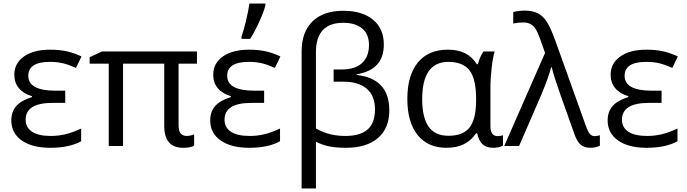

<svg xmlns="http://www.w3.org/2000/svg" viewBox="-20 -826 3888 1086"><path d="M349 -313V-244H277Q125 -244 125 -149Q125 -105 161 -81Q197 -57 268 -57Q309 -57 349.5 -66.5Q390 -76 439 -99V-27Q372 10 264 10Q162 10 103 -31.5Q44 -73 44 -145Q44 -193 71 -225Q98 -257 161 -277V-282Q113 -296 87 -327Q61 -358 61 -403Q61 -468 115.5 -506.5Q170 -545 264 -545Q312 -545 352 -537Q392 -529 441 -507L410 -442Q364 -462 332.5 -469Q301 -476 262 -476Q140 -476 140 -397Q140 -313 295 -313Z M1036 -57Q1055 -57 1078 -66V-2Q1057 10 1016 10Q909 10 909 -114V-466H676V0H595V-466H487V-502L557 -535H1094V-466H990V-120Q990 -84 1002.5 -70.5Q1015 -57 1036 -57Z M1474 -313V-244H1402Q1250 -244 1250 -149Q1250 -105 1286 -81Q1322 -57 1393 -57Q1434 -57 1474.5 -66.5Q1515 -76 1564 -99V-27Q1497 10 1389 10Q1287 10 1228 -31.5Q1169 -73 1169 -145Q1169 -193 1196 -225Q1223 -257 1286 -277V-282Q1238 -296 1212 -327Q1186 -358 1186 -403Q1186 -468 1240.5 -506.5Q1295 -545 1389 -545Q1437 -545 1477 -537Q1517 -529 1566 -507L1535 -442Q1489 -462 1457.5 -469Q1426 -476 1387 -476Q1265 -476 1265 -397Q1265 -313 1420 -313ZM1346 -620Q1359 -655 1372 -710.5Q1385 -766 1391 -806H1481V-795Q1472 -759 1445.5 -701Q1419 -643 1395 -606H1346Z M1922 -765Q2029 -765 2090 -714.5Q2151 -664 2151 -574Q2151 -431 1998 -406V-402Q2182 -381 2182 -202Q2182 -100 2117.5 -45Q2053 10 1937 10Q1884 10 1845 2.5Q1806 -5 1767 -24V240H1686V-535Q1686 -645 1747.5 -705Q1809 -765 1922 -765ZM1921 -697Q1844 -697 1805.5 -655Q1767 -613 1767 -532V-99Q1812 -75 1851.5 -66Q1891 -57 1933 -57Q2017 -57 2059 -93.5Q2101 -130 2101 -207Q2101 -284 2054.5 -324Q2008 -364 1922 -364H1867V-433H1912Q1988 -433 2027.5 -469Q2067 -505 2067 -572Q2067 -632 2029 -664.5Q1991 -697 1921 -697Z M2517 -58Q2600 -58 2636.5 -105.5Q2673 -153 2673 -260V-267Q2673 -379 2636 -427.5Q2599 -476 2516 -476Q2368 -476 2368 -265Q2368 -162 2404 -110Q2440 -58 2517 -58ZM2505 10Q2400 10 2342 -62.5Q2284 -135 2284 -266Q2284 -400 2343.5 -472.5Q2403 -545 2513 -545Q2572 -545 2611.5 -524.5Q2651 -504 2677 -463H2683Q2695 -508 2715 -535H2778Q2768 -503 2761 -443Q2754 -383 2754 -326V-112Q2754 -56 2795 -56Q2809 -56 2825 -61V-3Q2803 10 2771 10Q2731 10 2709.5 -10Q2688 -30 2679 -72H2673Q2644 -30 2603 -10Q2562 10 2505 10Z M2832 0 3063 -527 3035 -606Q3020 -647 3008 -664.5Q2996 -682 2979.5 -690.5Q2963 -699 2939 -699Q2911 -699 2883 -693V-758Q2916 -766 2947 -766Q2991 -766 3020.5 -751.5Q3050 -737 3071.5 -705Q3093 -673 3120 -599L3297 -105Q3306 -81 3316.5 -68.5Q3327 -56 3344 -56Q3357 -56 3373 -61V-2Q3350 10 3320 10Q3284 10 3263.5 -8.5Q3243 -27 3229 -68L3153 -281Q3112 -398 3101 -445H3097Q3083 -388 3040 -286L2916 0Z M3722 -313V-244H3650Q3498 -244 3498 -149Q3498 -105 3534 -81Q3570 -57 3641 -57Q3682 -57 3722.5 -66.5Q3763 -76 3812 -99V-27Q3745 10 3637 10Q3535 10 3476 -31.5Q3417 -73 3417 -145Q3417 -193 3444 -225Q3471 -257 3534 -277V-282Q3486 -296 3460 -327Q3434 -358 3434 -403Q3434 -468 3488.5 -506.5Q3543 -545 3637 -545Q3685 -545 3725 -537Q3765 -529 3814 -507L3783 -442Q3737 -462 3705.5 -469Q3674 -476 3635 -476Q3513 -476 3513 -397Q3513 -313 3668 -313Z"/></svg>

Font: Stephens Clock
Style: Regular
Weight: 400
Designer: Peter Wiegel (catfonts.de) with slight modifications by DT1.org
Version: Version 0.9.1